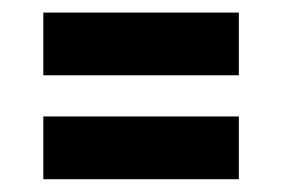

<svg xmlns="http://www.w3.org/2000/svg" viewBox="-20 -437 448 305"><path d="M48.8 -152.3V-252H359.4V-152.3ZM48.8 -317.4V-417H359.4V-317.4Z"/></svg>

Font: Post No Bills Colombo
Style: Bold
Weight: 800
Designer: Kosala Senevirathne, Siva Puranthara, Lasantha Premarathna, Tharique Azeez
Foundry: Mooniak
Version: Version 1.220 ; ttfautohint (v1.5)